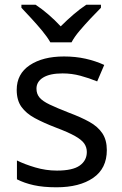

<svg xmlns="http://www.w3.org/2000/svg" viewBox="-20 -786 519 816"><path d="M434 -148Q434 -70 376 -30Q318 10 220 10Q164 10 123.5 1Q83 -8 52 -24V-104Q84 -88 129.5 -74.5Q175 -61 222 -61Q289 -61 319 -82.5Q349 -104 349 -140Q349 -160 338 -176Q327 -192 298.5 -208Q270 -224 217 -244Q165 -264 128 -284Q91 -304 71 -332Q51 -360 51 -404Q51 -472 106.5 -509Q162 -546 252 -546Q301 -546 343.5 -536.5Q386 -527 423 -510L393 -440Q359 -454 322 -464Q285 -474 246 -474Q192 -474 163.5 -456.5Q135 -439 135 -409Q135 -387 148 -371.5Q161 -356 191.5 -341.5Q222 -327 273 -307Q324 -288 360 -268Q396 -248 415 -219.5Q434 -191 434 -148ZM194 -606Q181 -629 159 -655.5Q137 -682 113 -708Q89 -734 71 -753V-766H131Q157 -749 185 -725Q213 -701 238 -674Q265 -701 293 -725Q321 -749 347 -766H409V-753Q390 -734 365.5 -708Q341 -682 318.5 -655.5Q296 -629 284 -606Z"/></svg>

Font: Noto Sans Khudawadi
Style: Regular
Weight: 400
Designer: Monotype Design Team
Foundry: Monotype Imaging Inc.
Version: Version 2.003; ttfautohint (v1.8.4.7-5d5b)